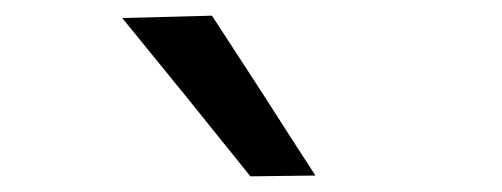

<svg xmlns="http://www.w3.org/2000/svg" viewBox="-20 -798 640 245"><path d="M299.5 -573Q259.5 -622.5 219 -673Q178 -723.5 136 -775L250.5 -778Q283.5 -727 316.5 -676.5Q349 -625.5 382.5 -574Z"/></svg>

Font: Heraclito Medium
Style: Regular
Weight: 500
Designer: Kostas Bartsokas (font) & Cristiano Sobral (main changes)
Foundry: Kostas Bartsokas (font) & Cristiano Sobral (main changes)
Version: Version 1.00;July 8, 2020;FontCreator 13.0.0.2655 64-bit